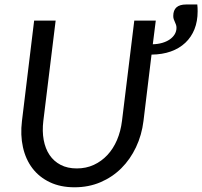

<svg xmlns="http://www.w3.org/2000/svg" viewBox="-20 -806 880 835"><path d="M314 -73.5Q354.5 -73.5 388 -89Q421.5 -104.5 447 -131.8Q472.5 -159 488.8 -197Q505 -235 510.5 -280L564 -716.5H657.5L644.5 -613.5Q666.5 -614 685.5 -619.5Q704.5 -625 718.2 -634.5Q732 -644 739.8 -657Q747.5 -670 747.5 -685Q747.5 -693 745.2 -699Q743 -705 740.5 -710.5Q738 -716 735.8 -722Q733.5 -728 733.5 -736.5Q733.5 -786.5 789.5 -786.5H838Q839 -781 839.2 -771.8Q839.5 -762.5 839.5 -756.5Q839.5 -713.5 825.8 -679Q812 -644.5 786 -620Q760 -595.5 723 -582.2Q686 -569 639 -568.5L604 -280Q596.5 -218.5 571.5 -165.8Q546.5 -113 507.5 -74.2Q468.5 -35.5 417 -13.5Q365.5 8.5 304 8.5Q243 8.5 196.8 -13.5Q150.5 -35.5 121 -74.2Q91.5 -113 79.8 -165.8Q68 -218.5 75.5 -280L128.5 -716.5H222L168.5 -280.5Q163 -235.5 170 -197.5Q177 -159.5 195.5 -132Q214 -104.5 243.8 -89Q273.5 -73.5 314 -73.5Z"/></svg>

Font: Lato
Style: Italic
Weight: 400
Italic angle: -7°
Designer: Lukasz Dziedzic
Foundry: tyPoland Lukasz Dziedzic
Version: Version 2.007; 2014-02-27